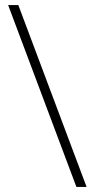

<svg xmlns="http://www.w3.org/2000/svg" viewBox="-20 -734 372 754"><path d="M52 -714 320 0H280L12 -714Z"/></svg>

Font: Noto Sans Cham ExtraLight
Style: Regular
Weight: 250
Version: Version 2.002